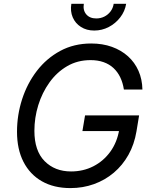

<svg xmlns="http://www.w3.org/2000/svg" viewBox="-20 -962 786 992"><path d="M343.8 9.8Q258.3 9.8 196.5 -25.4Q134.8 -60.5 101.3 -125.7Q67.9 -190.9 67.9 -281.2Q67.9 -367.7 94.2 -449.2Q120.6 -530.8 170.4 -595.7Q220.2 -660.6 291.3 -699Q362.3 -737.3 451.2 -737.3Q509.8 -737.3 558.1 -720Q606.4 -702.6 641.4 -671.1Q676.3 -639.6 695.6 -595.9Q714.8 -552.2 715.8 -499.5H620.1Q614.7 -534.7 601.3 -562.5Q587.9 -590.3 566.4 -610.4Q544.9 -630.4 515.1 -640.9Q485.4 -651.4 447.8 -651.4Q380.4 -651.4 326.9 -620.1Q273.4 -588.9 235.6 -536.1Q197.8 -483.4 177.7 -418.5Q157.7 -353.5 157.7 -286.1Q157.7 -183.1 210.4 -129.6Q263.2 -76.2 347.2 -76.2Q410.2 -76.2 462.6 -103Q515.1 -129.9 550.3 -178.7Q585.4 -227.5 596.2 -293L622.1 -284.7H405.8L419.4 -365.7H698.7L685.1 -283.2Q673.8 -215.8 643.6 -161.9Q613.3 -107.9 567.9 -69.6Q522.5 -31.2 465.3 -10.7Q408.2 9.8 343.8 9.8ZM466.8 -804.2Q427.2 -804.2 398.2 -822.8Q369.1 -841.3 355.7 -872.6Q342.3 -903.8 348.6 -942.4H413.1Q407.7 -908.7 425.8 -887.7Q443.8 -866.7 477.5 -866.7Q500 -866.7 519 -876.2Q538.1 -885.7 551 -902.8Q564 -919.9 567.4 -942.4H631.8Q625.5 -903.8 601.3 -872.3Q577.1 -840.8 542 -822.5Q506.8 -804.2 466.8 -804.2Z"/></svg>

Font: Inter Variable
Style: Italic
Weight: 400
Italic angle: -9.39999°
Designer: Rasmus Andersson
Foundry: rsms
Version: Version 4.001;git-9221beed3